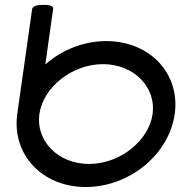

<svg xmlns="http://www.w3.org/2000/svg" viewBox="-20 -750 770 770"><path d="M49.3 -293.5C26.5 -131.3 148.2 0 323.8 0C499.4 0 658 -130.9 680.7 -292.6C703.4 -454.3 581.7 -585.2 406.1 -585.2C314.8 -585.2 227.9 -549.7 161.8 -491.6L193.1 -714.7C195.1 -729 170.9 -730.5 155.1 -730.5C138.1 -730.5 111 -728.6 108.9 -713.7ZM336.8 -92.5C211 -92.5 123 -186.8 137.9 -292.6C152.8 -398.4 267.2 -492.7 393.1 -492.7C518.9 -492.7 606.8 -398.4 592 -292.6C577.1 -186.8 462.7 -92.5 336.8 -92.5Z"/></svg>

Font: Hi.
Style: Bold
Weight: 400
Designer: Mew Too, Robert Jablonski
Foundry: Cannot Into Space Fonts
Version: Version 1.996